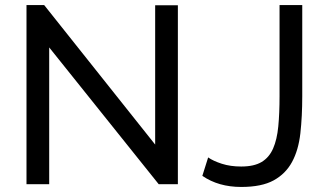

<svg xmlns="http://www.w3.org/2000/svg" viewBox="-20 -730 1295 761"><path d="M175 -542V0H85V-710H155L595 -157V-709H685V0H609ZM805 -106Q825 -92 859 -81Q893 -70 936 -70Q987 -70 1017 -88Q1047 -106 1062.5 -141.5Q1078 -177 1083 -229Q1088 -281 1088 -349V-710H1178V-349Q1178 -268 1170.5 -201.5Q1163 -135 1137.5 -88Q1112 -41 1064.5 -15Q1017 11 936 11Q846 11 782 -33Z"/></svg>

Font: PTCRaleway Medium
Style: Regular
Weight: 500
Designer: Matt McInerney, Pablo Impallari, Rodrigo Fuenzalida
Foundry: Matt McInerney, Pablo Impallari, Rodrigo Fuenzalida
Version: Version 3.000g; ttfautohint (v1.5) -l 8 -r 28 -G 28 -x 14 -D